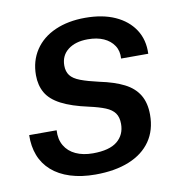

<svg xmlns="http://www.w3.org/2000/svg" viewBox="-67 -602 642 675"><g transform="rotate(-10 254.0 -264.5)"><path d="M221 10Q171 10 131.5 -2.5Q92 -15 65.5 -38.5Q39 -62 26.5 -94.5Q14 -127 15 -167H113Q111 -135 124.5 -112Q138 -89 164 -77Q190 -65 225 -65Q284 -65 312 -88Q340 -111 340 -150Q340 -174 329.5 -188.5Q319 -203 297 -212Q275 -221 239 -229Q179 -242 142.5 -261Q106 -280 90.5 -307Q75 -334 75 -370Q75 -421 100.5 -459.5Q126 -498 172.5 -518.5Q219 -539 280 -539Q342 -539 386.5 -519Q431 -499 455 -462.5Q479 -426 477 -376H380Q382 -403 369 -422.5Q356 -442 332.5 -452.5Q309 -463 276 -463Q232 -463 205.5 -442.5Q179 -422 179 -386Q179 -365 189.5 -351Q200 -337 225 -327.5Q250 -318 290 -309Q343 -298 377.5 -280.5Q412 -263 429 -234.5Q446 -206 446 -164Q446 -109 419 -70Q392 -31 341.5 -10.5Q291 10 221 10Z"/></g></svg>

Font: Mona Sans ExtraLight Medium
Style: Italic
Weight: 500
Italic angle: -11.6951°
Version: Version 2.000